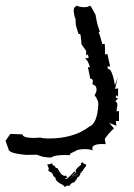

<svg xmlns="http://www.w3.org/2000/svg" viewBox="-24 -473 488 699"><path d="M-3.9 39.6 13.7 14.6 58.1 16.1Q58.1 29.3 101.6 29.3L122.1 27.8Q134.3 31.2 152.8 31.2Q245.1 31.2 301.3 -12.2Q330.6 -23.9 334 -93.8Q334 -108.4 320.3 -126.5Q327.6 -137.7 327.6 -147.5Q326.7 -162.6 312.5 -166L314 -177.7Q314 -186.5 304.7 -186.5L295.9 -229L303.7 -227.5Q296.4 -254.4 285.2 -259.8L298.8 -262.7L295.9 -274.9L289.6 -271V-287.6Q282.2 -297.4 272.5 -312Q272.5 -320.8 271 -330.3Q269.5 -339.8 269.5 -344.7Q269.5 -349.6 261.7 -349.6Q256.3 -367.2 253.7 -376Q251 -384.8 251 -403.8Q246.1 -413.6 244.1 -433.1L245.6 -444.3L255.4 -452.6Q265.6 -446.8 282.2 -446.8Q297.9 -446.8 302.2 -452.6L308.1 -447.8Q315.9 -432.6 323.7 -419.4Q328.6 -391.1 332 -379.9L339.8 -356.9Q335.4 -356.9 335.4 -354L339.8 -343.8L348.6 -312.5L357.4 -313L358.4 -292V-275.4L367.2 -275.9L377 -231L368.2 -231.4L367.2 -227.5Q367.2 -221.2 377 -219.2Q388.2 -202.1 394.5 -162.6L404.8 -192.4L395 -149.4L405.8 -151.4V-121.6L399.9 -126.5L397 -118.2L406.2 -113.8Q397 -108.9 397 -102.1Q403.3 -102.1 403.3 -89.8L399.9 -67.9L409.2 -68.4V-32.2H397.5L399.9 -15.1L373.5 -25.4L391.1 -5.4Q373 9.8 357.4 32.7L360.8 51.8L348.6 51.3Q312 51.3 312 67.4L313.5 74.2Q298.8 69.8 288.1 69.8Q258.8 69.8 250.5 77.1L232.9 85.4L230 91.8L212.4 91.3Q173.8 91.3 162.1 100.6Q132.8 100.6 110.4 90.3L72.3 90.8Q6.8 85.9 6.8 69.3ZM210.2 206.6 206.1 200.9Q178.3 187.6 178.3 177.1L178.5 175.1Q170.1 169.7 166.8 158.7Q161.5 152.4 157 152.4L154.3 153Q155.7 151.1 155.7 149.4Q155.7 148.2 154.3 148.2L151 149.1L153.7 140.3L148 126.1Q162.9 124.2 166.2 120.7Q166.2 130.5 175.6 130.9Q176.6 138.5 185.6 139.6Q199 167.5 212.7 167.5L215.6 165.6L221.1 173.4L212.5 176.9L217.2 179Q219.1 179 232 166.6Q244.9 154.2 245.5 151.9L248.4 152L252.2 153.9Q238.7 163.9 238.7 167.2Q238.7 168.6 242.6 168.6L257.4 162.3L258.2 160.6Q244.9 167.8 241.2 167.8Q239.7 167.8 239.7 166.7Q239.7 164.9 254.5 153.9Q251.4 152 251.4 149.1Q251.4 141.2 271.1 127L270.9 124.6Q270.9 119.5 276 117.4Q280.3 124.3 289.5 125.8L288.9 132.8Q281.3 139.1 277 150H273.3L273.1 155.8L267.6 156.1L269.1 160.6L263.3 170.2Q255.5 172.1 253.9 183.4L250.4 179.8L251.8 183.4Q250.6 186 246.5 190.4Q234 192.4 229.1 203.7L222.5 202.7Q216.8 202.7 214.1 206.6Z"/></svg>

Font: Truetypewriter PolyglOTT
Style: Regular
Weight: 400
Designer: Sergey Beatoff a.k.a. Sam_T
Version: Version 3.76